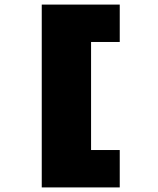

<svg xmlns="http://www.w3.org/2000/svg" viewBox="-20 -718 690 837"><path d="M162 99V-698H377V99ZM238 99V-64H502V99ZM238 -535V-698H502V-535Z"/></svg>

Font: Azeret Mono Thin Black
Style: Regular
Weight: 900
Version: Version 1.002